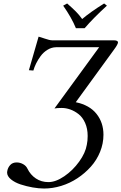

<svg xmlns="http://www.w3.org/2000/svg" viewBox="-20 -879 702 1110"><path d="M280.8 -646H636.2Q662.1 -646 662.1 -633.8Q662.1 -623 638.2 -590.8L418 -288.1Q497.6 -271.5 537.8 -220.9Q578.1 -170.4 578.1 -100.1Q578.1 -49.3 558.6 -1.2Q539.1 46.9 505.1 84.7Q471.2 122.6 427.7 151.4Q384.3 180.2 334.2 195.6Q284.2 210.9 234.9 210.9Q204.6 210.9 168.7 204.6Q132.8 198.2 99.4 187.3Q65.9 176.3 43.5 158Q21 139.6 21 118.2Q21 112.8 22 109.9Q25.4 89.8 39.1 75Q52.7 60.1 76.2 60.1Q95.7 60.1 113.3 69.8Q130.9 79.6 138.2 95.2Q155.8 131.8 187.5 152.8Q219.2 173.8 259.8 173.8Q302.2 173.8 351.8 139.9Q401.4 106 437.7 55.4Q474.1 4.9 481.9 -42Q486.8 -64.5 486.8 -92.8Q486.8 -135.3 472.2 -168.2Q457.5 -201.2 434.3 -219.2Q411.1 -237.3 386.2 -246.1Q361.3 -254.9 336.9 -254.9Q310.1 -254.9 294.9 -252L553.2 -606H304.2Q277.8 -605.5 254.4 -591.1Q231 -576.7 214.8 -554.7Q198.7 -532.7 188.5 -511.5Q178.2 -490.2 172.9 -471.2L147 -473.1L203.1 -667Q210.9 -665.5 239 -655.8Q267.1 -646 280.8 -646ZM469.2 -715.8H418.9Q394 -776.9 345.2 -846.2L368.2 -858.9Q398.4 -832.5 418 -813Q437.5 -793.5 455.1 -769Q502 -809.1 582 -858.9L598.1 -846.2Q519 -773.9 469.2 -715.8Z"/></svg>

Font: Common Serif
Style: Italic
Weight: 400
Italic angle: -12°
Designer: Philipp H. Poll, Khaled Hosny
Foundry: Stefan Peev, Context Ltd.
Version: Version 1.026